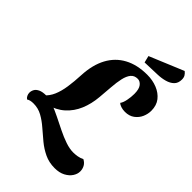

<svg xmlns="http://www.w3.org/2000/svg" viewBox="-359 -985 1300 1300"><g transform="rotate(45 291.5 -335.0)"><path d="M98 -59 38 -88Q68 -114 85 -153.5Q102 -193 110 -246.5Q118 -300 121 -366Q126 -467 164 -537.5Q202 -608 270.5 -645Q339 -682 435 -682Q487 -682 530.5 -664.5Q574 -647 600.5 -613.5Q627 -580 627 -529Q627 -498 614 -468Q601 -438 573.5 -417.5Q546 -397 505 -397Q484 -397 466 -403Q448 -409 440 -418Q452 -433 458.5 -465.5Q465 -498 465 -528Q465 -575 448 -596Q431 -617 409 -617Q377 -617 359.5 -595.5Q342 -574 333.5 -536Q325 -498 321.5 -449Q318 -400 313 -346Q307 -276 282.5 -217.5Q258 -159 212.5 -118Q167 -77 98 -59ZM438 209Q384 209 340 188Q296 167 258.5 136Q221 105 185 73.5Q149 42 111 21Q73 0 28 0Q11 0 -1 3Q-13 6 -22 12Q-32 6 -38 -6.5Q-44 -19 -44 -31Q-44 -48 -35.5 -63.5Q-27 -79 -6 -89Q15 -99 52 -99Q82 -99 120.5 -84.5Q159 -70 202.5 -48.5Q246 -27 290.5 -5Q335 17 376.5 31Q418 45 452 45Q471 45 492 41.5Q513 38 533 28Q556 40 566.5 59.5Q577 79 577 102Q577 127 561 151.5Q545 176 514 192.5Q483 209 438 209ZM363 -728 351 -777 596 -879Q609 -869 616.5 -856.5Q624 -844 624 -825Q624 -790 604 -770.5Q584 -751 551.5 -742Q519 -733 482 -732Z"/></g></svg>

Font: Sansita Swashed Light ExtraBold
Style: Regular
Weight: 800
Version: Version 1.003